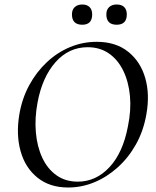

<svg xmlns="http://www.w3.org/2000/svg" viewBox="-20 -822 692 854"><path d="M283 12Q201 12 146.5 -32Q92 -76 71.5 -150Q51 -224 66 -313Q78 -384 110 -443Q142 -502 188.5 -545.5Q235 -589 291.5 -612.5Q348 -636 410 -636Q495 -636 550 -592Q605 -548 626 -475Q647 -402 631 -313Q618 -239 584.5 -179.5Q551 -120 503 -77Q455 -34 399 -11Q343 12 283 12ZM326 -14Q407 -14 467 -78.5Q527 -143 549 -260Q564 -332 558 -395.5Q552 -459 528 -508Q504 -557 464 -584.5Q424 -612 370 -612Q286 -612 227 -545.5Q168 -479 147 -366Q134 -297 139.5 -233.5Q145 -170 168 -120.5Q191 -71 231 -42.5Q271 -14 326 -14ZM499 -712Q453 -712 453 -758Q453 -779 465.5 -790.5Q478 -802 499 -802Q521 -802 532.5 -790.5Q544 -779 544 -758Q544 -712 499 -712ZM346 -712Q300 -712 300 -758Q300 -779 312.5 -790.5Q325 -802 346 -802Q367 -802 378.5 -790.5Q390 -779 390 -758Q390 -712 346 -712Z"/></svg>

Font: Cormorant Medium
Style: Italic
Weight: 500
Italic angle: -10°
Designer: Christian Thalmann (Catharsis Fonts)
Foundry: Catharsis Fonts
Version: Version 4.000